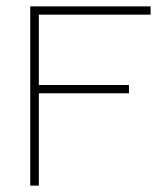

<svg xmlns="http://www.w3.org/2000/svg" viewBox="-20 -583 523 603"><path d="M102 0H75V-563H453V-537H102V-316H385V-290H102Z"/></svg>

Font: Darker Grotesque Light
Style: Regular
Weight: 300
Designer: Gabriel Lam
Foundry: TypeRant
Version: Version 1.000;gftools[0.9.28]